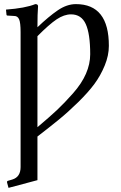

<svg xmlns="http://www.w3.org/2000/svg" viewBox="-20 -678 580 924"><path d="M321.8 -608.9Q288.6 -608.9 252.7 -585Q216.8 -561 160.2 -503.9V-65.9Q218.3 -114.7 254.2 -148.4Q290 -182.1 331.5 -229Q373 -275.9 393.6 -323Q414.1 -370.1 414.1 -417Q414.1 -515.1 392.8 -562Q371.6 -608.9 321.8 -608.9ZM160.2 -546.9Q214.4 -598.6 258.1 -628.4Q301.8 -658.2 345.2 -658.2Q504.4 -658.2 503.9 -457Q503.9 -411.1 483.9 -362.5Q463.9 -314 434.3 -273.9Q404.8 -233.9 356 -186Q307.1 -138.2 264.6 -103.5Q222.2 -68.8 160.2 -21V189L21 226.1L14.2 201.2Q12.2 193.4 19 191.9L39.1 186Q79.1 173.8 79.1 126V-522.9Q79.1 -568.8 72 -585Q64.9 -601.1 48.8 -601.1L17.1 -603Q11.2 -603 11.2 -607.9L8.8 -631.8Q101.6 -638.7 149.9 -658.2Q163.1 -658.2 163.1 -647.9Q160.2 -611.8 160.2 -546.9Z"/></svg>

Font: Linux Libertine
Style: Regular
Weight: 400
Designer: Philipp H. Poll
Foundry: Philipp H. Poll
Version: Version 5.3.0 ; ttfautohint (v0.9)